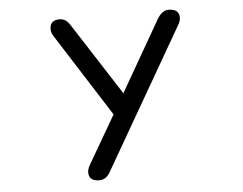

<svg xmlns="http://www.w3.org/2000/svg" viewBox="-52 -786 1104 871"><g transform="rotate(-5 500.0 -350.5)"><path d="M205.1 -680.7Q205.1 -721.7 249 -721.7Q278.3 -721.7 296.9 -691.4L508.8 -362.3L693.4 -683.6Q715.8 -721.7 745.1 -721.7Q793.9 -721.7 793.9 -681.6Q793.9 -668.9 785.2 -652.3L417 -13.7Q398.4 21.5 366.2 21.5Q318.4 21.5 318.4 -18.6Q318.4 -33.2 329.1 -51.8L456.1 -270.5L214.8 -649.4Q205.1 -665 205.1 -680.7Z"/></g></svg>

Font: jf-openhuninn-1.1
Style: Regular
Weight: 400
Designer: [Kosugi Maru]
      Designed by Motoya company      

      [Varela Round]
      Joe Prince(Latin component); Avraham Co
Foundry: justfont CO.,LTD.
Version: 1.1